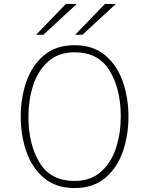

<svg xmlns="http://www.w3.org/2000/svg" viewBox="-20 -941 756 973"><path d="M85 -350Q85 -443 113 -525.5Q141 -608 202 -660Q263 -712 358 -712Q453 -712 514 -660Q575 -608 603 -525.5Q631 -443 631 -350Q631 -257 603 -174.5Q575 -92 514 -40Q453 12 358 12Q263 12 202 -40Q141 -92 113 -174.5Q85 -257 85 -350ZM592 -350Q592 -490 535.5 -583Q479 -676 358 -676Q276 -676 223.5 -628.5Q171 -581 147.5 -507Q124 -433 124 -350Q124 -210 180.5 -117Q237 -24 358 -24Q440 -24 492.5 -71.5Q545 -119 568.5 -193Q592 -267 592 -350ZM163 -765 314 -921H369L200 -765ZM361 -765 512 -921H567L398 -765Z"/></svg>

Font: Overpass Thin
Style: Regular
Weight: 100
Designer: Delve Withrington, Thomas Jockin
Foundry: Delve Fonts
Version: Version 3.000;DELV;Overpass